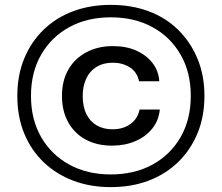

<svg xmlns="http://www.w3.org/2000/svg" viewBox="-20 -757 909 787"><path d="M439 -160Q377 -160 331 -185Q285 -210 259.5 -256Q234 -302 234 -364Q234 -426 260 -471.5Q286 -517 333.5 -542.5Q381 -568 443 -568Q498 -568 539 -549.5Q580 -531 605 -499Q630 -467 633 -424H550Q542 -462 512 -481Q482 -500 442 -500Q404 -500 376 -483Q348 -466 333.5 -435Q319 -404 319 -363Q319 -320 334 -289.5Q349 -259 376.5 -243Q404 -227 441 -227Q485 -227 515 -249Q545 -271 552 -308H635Q631 -264 604.5 -230.5Q578 -197 535 -178.5Q492 -160 439 -160ZM434 10Q350 10 280 -16.5Q210 -43 158.5 -92.5Q107 -142 79 -210.5Q51 -279 51 -364Q51 -448 79 -516.5Q107 -585 158.5 -635Q210 -685 280 -711Q350 -737 434 -737Q519 -737 589 -711Q659 -685 710 -635Q761 -585 789.5 -516.5Q818 -448 818 -364Q818 -279 789.5 -210.5Q761 -142 710 -92.5Q659 -43 589 -16.5Q519 10 434 10ZM434 -42Q531 -42 604.5 -82Q678 -122 720 -194.5Q762 -267 762 -364Q762 -461 720 -533.5Q678 -606 604.5 -646Q531 -686 434 -686Q338 -686 264.5 -646Q191 -606 149 -533.5Q107 -461 107 -364Q107 -267 149 -194.5Q191 -122 264.5 -82Q338 -42 434 -42Z"/></svg>

Font: Mona Sans SemiExpanded Medium
Style: Regular
Weight: 500
Width: 6
Designer: Deni Anggara
Foundry: GitHub
Version: Version 2.000